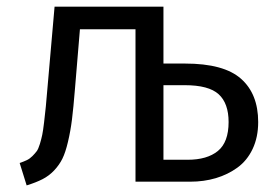

<svg xmlns="http://www.w3.org/2000/svg" viewBox="-20 -546 832 577"><path d="M536.1 -355Q652.8 -355 704.3 -309.3Q755.9 -263.7 755.9 -179.2Q755.9 -133.8 739.3 -98.6Q722.7 -63.5 693.8 -42.5Q665 -21.5 628.9 -10.7Q592.8 0 551.8 0H387.2V-458H220.2L205.1 -276.9Q200.7 -222.2 196.3 -187Q191.9 -151.9 184.3 -119.9Q176.8 -87.9 167.5 -69.1Q158.2 -50.3 142.8 -33.9Q127.4 -17.6 107.9 -7.6Q88.4 2.4 60.1 11.2L39.1 -56.2Q51.8 -60.5 60.5 -64.7Q69.3 -68.8 77.4 -76.9Q85.4 -85 90.3 -91.6Q95.2 -98.1 99.9 -113.5Q104.5 -128.9 106.9 -140.6Q109.4 -152.3 112.5 -178.5Q115.7 -204.6 117.7 -225.6Q119.6 -246.6 123 -286.1L144 -525.9H471.2V-355ZM543.9 -65.9Q602.5 -65.9 634.8 -92.3Q667 -118.7 667 -179.2Q667 -235.4 637.2 -262.7Q607.4 -290 535.2 -290H471.2V-65.9Z"/></svg>

Font: Fira Sans Book
Style: Regular
Weight: 350
Designer: Carrois Corporate & Edenspiekermann AG
Foundry: Carrois Corporate GbR & Edenspiekermann AG
Version: Version 4.203;PS 004.203;hotconv 1.0.88;makeotf.lib2.5.64775